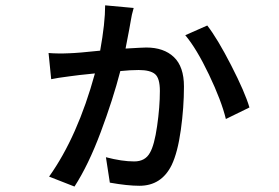

<svg xmlns="http://www.w3.org/2000/svg" viewBox="-20 -642 1040 716"><path d="M372.1 -622.1 478.5 -612.3Q470.7 -585.9 467.8 -565.4Q465.8 -550.8 448.2 -460.9Q512.7 -464.8 525.4 -464.8Q590.8 -464.8 628.4 -429.2Q666 -393.6 666 -319.3Q666 -241.2 654.3 -157.2Q642.6 -73.2 620.1 -26.4Q582 50.8 500 50.8Q455.1 50.8 389.6 39.1L375 -55.7Q434.6 -40 480.5 -40Q521.5 -40 539.1 -72.3Q555.7 -100.6 565.9 -171.9Q576.2 -243.2 576.2 -302.7Q576.2 -350.6 558.1 -365.7Q540 -380.9 497.1 -380.9Q466.8 -380.9 428.7 -377Q401.4 -271.5 355.5 -148.9Q309.6 -26.4 257.8 53.7L163.1 16.6Q269.5 -132.8 334 -368.2Q264.6 -361.3 239.3 -357.4Q193.4 -351.6 170.9 -346.7L161.1 -444.3Q197.3 -441.4 238.3 -443.4Q270.5 -444.3 353.5 -453.1Q372.1 -555.7 372.1 -622.1ZM670.9 -510.7 752.9 -546.9Q791 -498 842.3 -397.9Q893.6 -297.9 910.2 -241.2L822.3 -198.2Q805.7 -266.6 759.3 -363.8Q712.9 -460.9 670.9 -510.7Z"/></svg>

Font: GenEi Gothic M SemiBold
Style: Regular
Weight: 500
Designer: o_tamon (Modified); [Source Han Sans]
Ryoko NISHIZUKA  (kana & ideographs); Paul D. Hunt (Latin, Greek & Cyrillic); Wenl
Version: Version 1.1a;Original Version 1.004